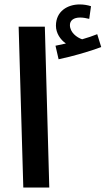

<svg xmlns="http://www.w3.org/2000/svg" viewBox="-20 -845 477 865"><path d="M436 -633 418 -691C398 -683 375 -675 350 -668C326 -676 295 -699 295 -732C295 -753 312 -766 341 -766C356 -766 369 -763 382 -760L390 -817C375 -822 357 -825 339 -825C285 -825 232 -795 232 -729C232 -696 252 -666 277 -649C264 -646 250 -643 230 -639L244 -578C307 -591 386 -614 436 -633ZM85 0H202L182 -725H64Z"/></svg>

Font: Noto Sans Arabic UI Semi
Style: Regular
Weight: 600
Designer: Nadine Chahine - Monotype Design Team
Foundry: Monotype Imaging Inc.
Version: Version 1.900